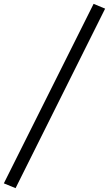

<svg xmlns="http://www.w3.org/2000/svg" viewBox="-122 -776 567 999"><path d="M-41 203 -102 178 365 -756 425 -731Z"/></svg>

Font: Piazzolla Thin
Style: Bold Italic
Weight: 700
Italic angle: -11.3°
Version: Version 2.005